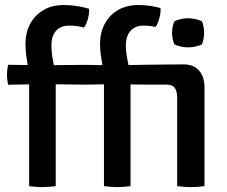

<svg xmlns="http://www.w3.org/2000/svg" viewBox="-20 -760 928 784"><path d="M99 -447Q95.5 -481 89.8 -515.5Q84 -550 84 -581Q84 -626 102.8 -661.8Q121.5 -697.5 156.8 -718.5Q192 -739.5 241.5 -739.5Q269.5 -739.5 296.8 -735Q324 -730.5 344 -724Q345 -712 342.2 -697Q339.5 -682 334.5 -668.8Q329.5 -655.5 323 -647.5Q310 -651 294.8 -653.2Q279.5 -655.5 263 -655.5Q228.5 -655.5 209.2 -634.5Q190 -613.5 190 -574Q190 -545 196.5 -512Q203 -479 207.5 -445.5V0Q192.5 2 179.2 3Q166 4 153 4Q141 4 127.2 3Q113.5 2 99 0ZM404.5 -447Q401 -481 394.8 -515.5Q388.5 -550 388.5 -581Q388.5 -626 407.2 -661.8Q426 -697.5 461.2 -718.5Q496.5 -739.5 546 -739.5Q569 -739.5 593 -736Q617 -732.5 635.5 -727Q636.5 -715.5 634 -700.5Q631.5 -685.5 626.5 -671.8Q621.5 -658 615 -650Q601 -653 589.2 -654.2Q577.5 -655.5 566.5 -655.5Q533 -655.5 513.5 -634.5Q494 -613.5 494 -574Q494 -545 501.2 -512Q508.5 -479 513 -445.5V0Q498 2 484.8 3Q471.5 4 458.5 4Q446.5 4 432.5 3Q418.5 2 404.5 0ZM815 0Q801 2 787.2 3Q773.5 4 759 4Q745 4 731.5 3Q718 2 703.5 0V-361.5Q703.5 -386 694.2 -400.2Q685 -414.5 660 -414.5H580.5Q549.5 -414.5 518.8 -415.2Q488 -416 457 -416.5L332 -414.5H312L151.5 -416.5L13 -414Q11 -424.5 9.8 -434.2Q8.5 -444 8.5 -455Q8.5 -474 13 -495.5L152 -493.5L312 -495H332L457.5 -493.5Q522 -494.5 586.8 -495.8Q651.5 -497 716.5 -497H731.5Q770.5 -497 792.8 -471.8Q815 -446.5 815 -404ZM682.5 -626Q682.5 -637.5 685 -650.2Q687.5 -663 691.5 -672.5Q701 -678 717 -681.8Q733 -685.5 748 -685.5Q762.5 -685.5 779.2 -681.8Q796 -678 805 -672.5Q809 -663 811.2 -650Q813.5 -637 813.5 -626Q813.5 -614.5 811.2 -602Q809 -589.5 805 -579.5Q796.5 -574 779.5 -570.2Q762.5 -566.5 748 -566.5Q733 -566.5 716.8 -570.2Q700.5 -574 691.5 -579.5Q687.5 -589.5 685 -602Q682.5 -614.5 682.5 -626Z"/></svg>

Font: Signika Negative Medium
Style: Regular
Weight: 500
Designer: Anna Giedry
Foundry: Anna Giedry
Version: Version 2.001